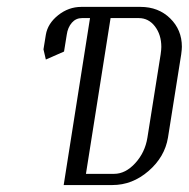

<svg xmlns="http://www.w3.org/2000/svg" viewBox="-20 -532 543 552"><path d="M105 -390.1 111.8 -432.1Q117.2 -464.4 147.2 -488.3Q177.2 -512.2 213.9 -512.2H383.8Q435.5 -512.2 469.2 -479.2Q502.9 -446.3 502.9 -397.5Q502.9 -390.6 501 -376L462.9 -136.2Q453.6 -80.6 407 -40.3Q360.4 0 303.2 0H163.1L238.8 -480H215.8Q198.2 -480 186.5 -466.6Q174.8 -453.1 171.9 -432.1L164.1 -383.8L111.8 -360.8ZM227.1 -32.2H308.1Q340.8 -32.2 368.9 -63Q397 -93.8 403.8 -136.2L441.9 -376Q443.8 -389.6 443.8 -397Q443.8 -432.1 425.5 -456.1Q407.2 -480 378.9 -480H297.9Z"/></svg>

Font: Gawaa
Style: Italic
Weight: 400
Designer: T. Christopher White
Version: Version 1.0